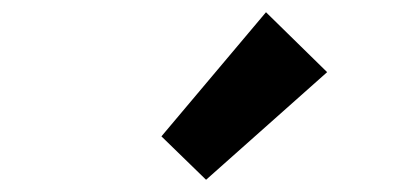

<svg xmlns="http://www.w3.org/2000/svg" viewBox="-20 -944 666 314"><path d="M317 -650 515 -826 415 -924 244 -721Z"/></svg>

Font: DAIFUKU Sans JP
Style: Bold
Weight: 700
Designer: Original font ‘Source Han Sans JP’ : Ryoko NISHIZUKA  (kana, bopomofo & ideographs); Paul D. Hunt (Latin, Greek & Cyrill
Foundry: Daifuku
Version: Version 1.001